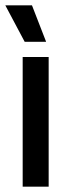

<svg xmlns="http://www.w3.org/2000/svg" viewBox="-22 -704 266 724"><path d="M63.5 0V-489H161.5V0ZM98.5 -684 151.5 -547.5V-546.5H71L-1.5 -683V-684Z"/></svg>

Font: Anek Odia Medium Medium
Style: Regular
Weight: 500
Version: Version 1.003